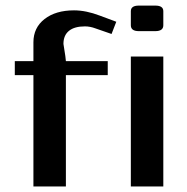

<svg xmlns="http://www.w3.org/2000/svg" viewBox="-20 -670 673 690"><path d="M100.1 0V-399.9H33.2V-450.2H100.1V-518.1Q100.1 -570.3 140.1 -601.6Q180.2 -632.8 246.1 -632.8Q289.1 -632.8 338.9 -613.8L397.9 -591.8L380.9 -547.9L323.2 -567.9Q303.7 -575.2 285.2 -575.2Q247.6 -575.2 227.8 -559.1Q208 -543 208 -512.2Q208 -508.8 211.7 -488.5Q215.3 -468.3 216.8 -450.2H367.2V-399.9H216.8V0ZM566.9 -579.1Q566.9 -558.1 538.1 -558.1H479Q450.2 -558.1 450.2 -579.1V-629.9Q450.2 -649.9 479 -649.9H538.1Q566.9 -649.9 566.9 -629.9ZM450.2 0V-466.8H566.9V0Z"/></svg>

Font: Resagokr
Style: Bold
Weight: 600
Designer: gluk
Foundry: gluk
Version: Version 0.95